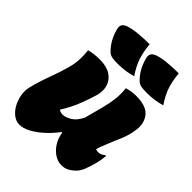

<svg xmlns="http://www.w3.org/2000/svg" viewBox="-236 -936 1069 1069"><g transform="rotate(45 299.0 -401.0)"><path d="M306 -816Q311 -761 324.5 -719.5Q338 -678 371 -629Q316 -613 257 -613Q226 -613 210.5 -616.5Q195 -620 184 -630Q134 -678 117 -752Q110 -785 147 -798Q176 -808 219 -812Q262 -816 306 -816ZM535 -816Q540 -761 553.5 -719.5Q567 -678 600 -629Q545 -613 486 -613Q455 -613 439.5 -616.5Q424 -620 413 -630Q363 -678 346 -752Q339 -785 376 -798Q405 -808 448 -812Q491 -816 535 -816ZM87 -550Q107 -555 127.5 -557.5Q148 -560 170 -560Q224 -560 256 -539Q288 -518 298.5 -484.5Q309 -451 299 -412Q290 -378 268 -320Q246 -262 210 -205Q223 -196 239 -196Q262 -196 291 -213.5Q320 -231 340 -273Q357 -336 369 -382Q381 -428 385.5 -467.5Q390 -507 385 -549Q401 -554 419 -557Q437 -560 455 -560Q536 -560 566.5 -522.5Q597 -485 590 -429Q584 -379 563 -331.5Q542 -284 521 -230Q514 -214 508 -192Q511 -191 516.5 -189.5Q522 -188 529 -188Q539 -188 550 -193Q561 -198 568 -205H574Q574 -199 571 -178.5Q568 -158 562 -135Q552 -98 541.5 -72Q531 -46 514 -29Q498 -13 479 -2.5Q460 8 434 8Q404 8 377 -10.5Q350 -29 332 -59Q314 -89 310 -123H304Q275 -84 240.5 -53Q206 -22 172 -4Q138 14 109 14Q84 14 61 -3Q38 -20 22.5 -48Q7 -76 1 -109Q-5 -142 3 -174Q18 -234 40 -292.5Q62 -351 78 -409Q89 -449 90 -486Q91 -523 87 -550Z"/></g></svg>

Font: Recursive Mn Csl St XBk
Style: Italic
Weight: 1000
Italic angle: -15°
Monospace: yes
Version: Version 1.079;hotconv 1.0.112;makeotfexe 2.5.65598; ttfautoh